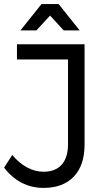

<svg xmlns="http://www.w3.org/2000/svg" viewBox="-20 -917 523 940"><path d="M225.1 -840.8 158.2 -768.1H80.1L183.1 -897H267.1L370.1 -768.1H292ZM63 -700.2H394V-209Q394 -107.4 341.1 -52.2Q288.1 2.9 193.8 2.9Q76.7 2.9 0 -96.2L40 -158.2Q72.8 -118.7 112.3 -97.4Q151.9 -76.2 192.9 -76.2Q251 -76.2 282 -110.8Q313 -145.5 313 -210.9V-626H63Z"/></svg>

Font: Montserrat-Arabic Light
Style: Regular
Weight: 300
Designer: Mohamed Gaber
Foundry: Kief Type Foundry
Version: Version 5.008;PS 005.008;hotconv 1.0.88;makeotf.lib2.5.64775